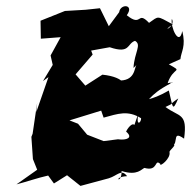

<svg xmlns="http://www.w3.org/2000/svg" viewBox="-20 -575 627 630"><path d="M572 -381C574 -405 591 -423 578 -473C568 -420 538 -488 544 -513C558 -486 503 -466 547 -495C493 -524 502 -523 469 -500C429 -542 447 -484 396 -525C422 -561 375 -564 371 -535L337 -489L308 -548L261 -543L193 -539L113 -507L114 -448L179 -453L146 -393L153 -362L121 -309L139 -322L99 -207L102 -238L87 -136L83 -126L88 -53L102 -18L34 30C69 21 102 9 138 1L157 27L200 0L244 35L337 10C366 1 378 -22 397 3C345 6 380 33 379 -14C431 3 445 -21 454 -24C500 -11 486 -56 506 -37C502 -25 542 -55 536 -77C539 -86 576 -111 526 -97C579 -84 535 -155 584 -120C596 -206 568 -190 523 -224C561 -242 526 -226 565 -252C545 -207 548 -221 534 -278C472 -242 449 -250 443 -240C478 -240 457 -258 541 -302C519 -304 574 -309 530 -302C549 -358 583 -336 534 -364ZM421 -165C411 -176 389 -139 395 -142C417 -123 396 -114 367 -118L320 -112L266 -133L236 -169L208 -180L312 -212L320 -189C368 -202 399 -214 443 -187C444 -173 425 -157 434 -203ZM428 -362C420 -353 425 -307 365 -311C394 -284 395 -322 316 -330L260 -294L228 -331L284 -396L279 -409L340 -420C408 -397 396 -432 423 -441C446 -428 421 -404 418 -352Z"/></svg>

Font: Asimov Aggro
Style: It
Weight: 500
Designer: Google
Version: Version 2.000980; 2014